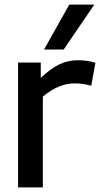

<svg xmlns="http://www.w3.org/2000/svg" viewBox="-20 -809 435 829"><path d="M156 -539V-473Q199 -513 236 -531Q273 -549 317 -549Q356 -549 392 -538L374 -439Q337 -449 302 -449Q270 -449 236.5 -436Q203 -423 165 -392V0H58V-539ZM170 -595 279 -789H387L255 -595Z"/></svg>

Font: Georama Medium
Style: Regular
Weight: 500
Designer: Jean-Baptiste Levee
Foundry: Production Type
Version: Version 1.000